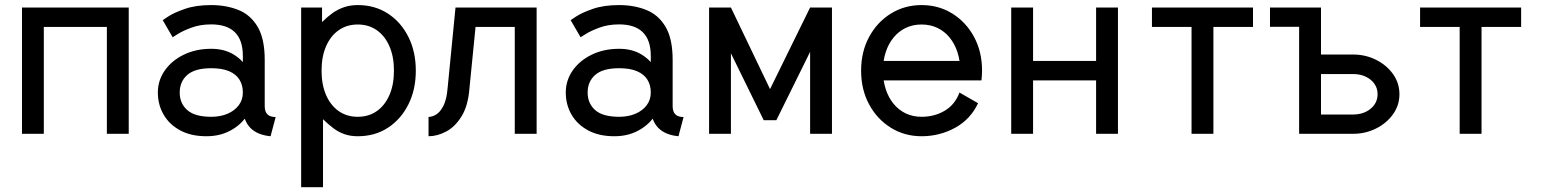

<svg xmlns="http://www.w3.org/2000/svg" viewBox="-20 -538 6205 772"><path d="M68.4 -507.8V0H156.2V-429.7H409.7V0H497.6V-507.8H409.7H156.2Z M810.1 9.8Q865.2 9.8 908.2 -13.9Q951.2 -37.6 975.8 -77.4Q1000.5 -117.2 1000.5 -166Q1000.5 -214.8 979.7 -254.6Q959 -294.4 920.7 -318.1Q882.3 -341.8 829.6 -341.8Q767.6 -341.8 719 -318.1Q670.4 -294.4 642.6 -254.6Q614.7 -214.8 614.7 -166Q614.7 -117.2 637.7 -77.4Q660.6 -37.6 704.3 -13.9Q748 9.8 810.1 9.8ZM956.5 -166Q956.5 -136.7 939.9 -114.7Q923.3 -92.8 894.8 -80.6Q866.2 -68.4 829.6 -68.4Q763.7 -68.4 733.2 -95.2Q702.6 -122.1 702.6 -166Q702.6 -210 733.2 -236.8Q763.7 -263.7 829.6 -263.7Q873.5 -263.7 901.6 -251.5Q929.7 -239.3 943.1 -217.3Q956.5 -195.3 956.5 -166ZM1044.4 -110.8V-296.9Q1044.4 -382.3 1015.9 -430.4Q987.3 -478.5 938.5 -498Q889.6 -517.6 829.6 -517.6Q767.6 -517.6 723.9 -502.4Q680.2 -487.3 657.2 -472.2Q634.3 -457 634.3 -457L674.3 -388.2Q674.3 -388.2 694.8 -401.1Q715.3 -414.1 750.2 -427Q785.2 -439.9 829.1 -439.9Q859.9 -439.9 883.5 -432.4Q907.2 -424.8 923.6 -409.2Q939.9 -393.6 948.2 -369.6Q956.5 -345.7 956.5 -312.5V-228.5L966.3 -219.2V-125L956.5 -110.8Q956.5 -82.5 964.1 -61Q971.7 -39.6 985.8 -24.7Q1000 -9.8 1020.8 -1.2Q1041.5 7.3 1067.9 9.8L1088.4 -67.4Q1066.4 -67.4 1055.4 -78.1Q1044.4 -88.9 1044.4 -110.8Z M1272.9 -253.9Q1272.9 -310.1 1291 -351.8Q1309.1 -393.6 1341.8 -416.5Q1374.5 -439.5 1418.5 -439.5Q1462.4 -439.5 1495.1 -416.5Q1527.8 -393.6 1545.9 -351.8Q1564 -310.1 1564 -253.9Q1564 -197.8 1545.9 -156Q1527.8 -114.3 1495.1 -91.3Q1462.4 -68.4 1418.5 -68.4Q1374.5 -68.4 1341.8 -91.3Q1309.1 -114.3 1291 -156Q1272.9 -197.8 1272.9 -253.9ZM1190.9 -425.8V214.8H1278.8V-58.6Q1299.8 -38.1 1320.1 -22.7Q1340.3 -7.3 1364.3 1.2Q1388.2 9.8 1418.5 9.8Q1487.3 9.8 1539.8 -24.4Q1592.3 -58.6 1622.1 -118.2Q1651.9 -177.7 1651.9 -253.9Q1651.9 -330.1 1622.1 -389.6Q1592.3 -449.2 1539.8 -483.4Q1487.3 -517.6 1418.5 -517.6Q1388.2 -517.6 1363.3 -509Q1338.4 -500.5 1317.1 -485.4Q1295.9 -470.2 1274.9 -449.2V-507.8H1190.9Q1190.9 -507.8 1190.9 -497.8Q1190.9 -487.8 1190.9 -469.2Q1190.9 -450.7 1190.9 -425.8Z M2137.7 -507.8H1811.5L1779.8 -184.1Q1775.9 -137.7 1762.9 -112.5Q1750 -87.4 1733.9 -77.6Q1717.8 -67.9 1703.1 -67.9V9.8Q1737.8 9.8 1773.7 -9Q1809.6 -27.8 1835.9 -70.3Q1862.3 -112.8 1867.7 -184.1L1892.1 -429.7H2049.8V0H2137.7Z M2450.2 9.8Q2505.4 9.8 2548.3 -13.9Q2591.3 -37.6 2616 -77.4Q2640.6 -117.2 2640.6 -166Q2640.6 -214.8 2619.9 -254.6Q2599.1 -294.4 2560.8 -318.1Q2522.5 -341.8 2469.7 -341.8Q2407.7 -341.8 2359.1 -318.1Q2310.5 -294.4 2282.7 -254.6Q2254.9 -214.8 2254.9 -166Q2254.9 -117.2 2277.8 -77.4Q2300.8 -37.6 2344.5 -13.9Q2388.2 9.8 2450.2 9.8ZM2596.7 -166Q2596.7 -136.7 2580.1 -114.7Q2563.5 -92.8 2534.9 -80.6Q2506.3 -68.4 2469.7 -68.4Q2403.8 -68.4 2373.3 -95.2Q2342.8 -122.1 2342.8 -166Q2342.8 -210 2373.3 -236.8Q2403.8 -263.7 2469.7 -263.7Q2513.7 -263.7 2541.7 -251.5Q2569.8 -239.3 2583.3 -217.3Q2596.7 -195.3 2596.7 -166ZM2684.6 -110.8V-296.9Q2684.6 -382.3 2656 -430.4Q2627.4 -478.5 2578.6 -498Q2529.8 -517.6 2469.7 -517.6Q2407.7 -517.6 2364 -502.4Q2320.3 -487.3 2297.4 -472.2Q2274.4 -457 2274.4 -457L2314.5 -388.2Q2314.5 -388.2 2335 -401.1Q2355.5 -414.1 2390.4 -427Q2425.3 -439.9 2469.2 -439.9Q2500 -439.9 2523.7 -432.4Q2547.4 -424.8 2563.7 -409.2Q2580.1 -393.6 2588.4 -369.6Q2596.7 -345.7 2596.7 -312.5V-228.5L2606.4 -219.2V-125L2596.7 -110.8Q2596.7 -82.5 2604.2 -61Q2611.8 -39.6 2626 -24.7Q2640.1 -9.8 2660.9 -1.2Q2681.6 7.3 2708 9.8L2728.5 -67.4Q2706.5 -67.4 2695.6 -78.1Q2684.6 -88.9 2684.6 -110.8Z M3076.2 -179.7 3237.3 -507.8 3286.1 -428.2 3101.6 -54.7H3050.8L2867.7 -428.2L2918.9 -507.8ZM3325.2 -507.8V0H3237.3V-507.8ZM2831.1 -507.8H2918.9V0H2831.1Z M3478.5 -293V-214.8H3837.9L3872.1 -293ZM3837.9 -166Q3819.8 -117.2 3778.6 -92.8Q3737.3 -68.4 3685.5 -68.4Q3650.4 -68.4 3621.8 -82Q3593.3 -95.7 3572.8 -120.8Q3552.2 -146 3541.3 -179.9Q3530.3 -213.9 3530.3 -253.9Q3530.3 -294.4 3541.3 -328.1Q3552.2 -361.8 3572.8 -387Q3593.3 -412.1 3621.8 -425.8Q3650.4 -439.5 3685.5 -439.5Q3720.7 -439.5 3749.3 -425.8Q3777.8 -412.1 3798.3 -387Q3818.8 -361.8 3829.8 -328.1Q3840.8 -294.4 3840.8 -253.9Q3840.8 -243.7 3840.1 -234.1Q3839.4 -224.6 3837.9 -214.8H3926.3Q3927.2 -224.6 3928 -234.4Q3928.7 -244.1 3928.7 -253.9Q3928.7 -330.1 3896.5 -389.6Q3864.3 -449.2 3809.3 -483.4Q3754.4 -517.6 3685.5 -517.6Q3617.2 -517.6 3562 -483.4Q3506.8 -449.2 3474.6 -389.6Q3442.4 -330.1 3442.4 -253.9Q3442.4 -177.7 3474.6 -118.2Q3506.8 -58.6 3562 -24.4Q3617.2 9.8 3685.5 9.8Q3758.3 9.8 3820.3 -24.2Q3882.3 -58.1 3912.6 -123Z M4045.9 -507.8V0H4133.8V-214.8H4387.2V0H4475.1V-507.8H4387.2V-293H4133.8V-507.8Z M4858.9 0V-429.7H5018.1V-507.8H4611.8V-429.7H4771V0Z M5086.4 -430.2H5203.6V-507.8H5086.4ZM5291.5 -77.6V-240.2H5420.4Q5462.9 -240.2 5491 -217.3Q5519 -194.3 5519 -159.2Q5519 -124 5491 -100.8Q5462.9 -77.6 5420.4 -77.6ZM5291.5 -318.8V-507.8H5203.6V0H5420.4Q5470.2 0 5512.7 -21.2Q5555.2 -42.5 5581.1 -78.6Q5606.9 -114.7 5606.9 -159.2Q5606.9 -204.1 5581.1 -240.2Q5555.2 -276.4 5512.7 -297.6Q5470.2 -318.8 5420.4 -318.8Z M5937 0V-429.7H6096.2V-507.8H5689.9V-429.7H5849.1V0Z"/></svg>

Font: Giphurs SC
Style: Regular
Weight: 400
Version: Version 0.920